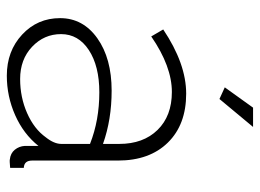

<svg xmlns="http://www.w3.org/2000/svg" viewBox="-122 -648 780 577"><g transform="rotate(90 268.5 -360.0)"><path d="M278 -629 243 -645 304 -730H362ZM35 -150Q35 -219 95.5 -262Q156 -305 253 -305Q340 -305 413 -279V-328Q413 -400 371 -443Q329 -486 257 -486Q180 -486 90 -424L69 -460Q172 -529 262 -529Q355 -529 409 -474Q463 -419 463 -324V-66Q463 -42 485 -41V0Q463 2 460 1Q441 -1 430.5 -14Q420 -27 419 -44V-85Q383 -40 326.5 -15Q270 10 208 10Q134 10 84.5 -36Q35 -82 35 -150ZM393 -107Q413 -132 413 -154V-240Q342 -268 258 -268Q179 -268 131 -236.5Q83 -205 83 -153Q83 -102 121 -66Q159 -30 218 -30Q273 -30 320.5 -51Q368 -72 393 -107Z"/></g></svg>

Font: Raleway-v4020 Light
Style: Regular
Weight: 300
Designer: Matt McInerney, Pablo Impallari, Rodrigo Fuenzalida
Foundry: Matt McInerney, Pablo Impallari, Rodrigo Fuenzalida
Version: Version 4.020;PS 004.020;hotconv 1.0.88;makeotf.lib2.5.64775